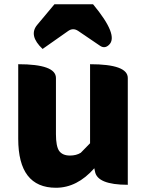

<svg xmlns="http://www.w3.org/2000/svg" viewBox="-20 -872 694 906"><path d="M244 14Q66 14 66 -217V-569Q244 -569 244 -504V-239Q244 -182 259 -160Q275 -138 310 -138Q340 -138 361 -151L405 -196V-569Q583 -569 583 -504V0Q438 0 428 -64L425 -78Q344 14 244 14ZM181 -641Q114 -704 155 -754L237 -852H419Q542 -704 494 -660Q474 -641 452 -656L349 -726Q325 -742 302 -726L181 -641Z"/></svg>

Font: Swei Half Moon CJK SC
Style: Black
Weight: 900
Version: Version 2.071